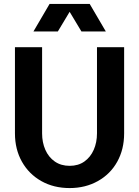

<svg xmlns="http://www.w3.org/2000/svg" viewBox="-20 -940 707 976"><path d="M56 -262V-700H194V-262Q194 -216 210.5 -178.5Q227 -141 258.5 -119Q290 -97 334 -97Q378 -97 409 -119Q440 -141 456.5 -178.5Q473 -216 473 -262V-700H611V-262Q611 -181 576 -118Q541 -55 477.5 -19.5Q414 16 334 16Q253 16 190 -19.5Q127 -55 91.5 -118Q56 -181 56 -262ZM232 -920H436L518 -780H394L334 -880L274 -780H150Z"/></svg>

Font: Uncut Sans Variable
Style: Regular
Weight: 400
Designer: Kasper Nordkvist
Foundry: UNCUT.wtf
Version: Version 1.303;Glyphs 3.1.2 (3151)